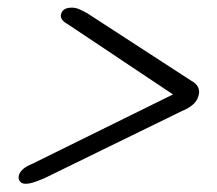

<svg xmlns="http://www.w3.org/2000/svg" viewBox="-20 -586 554 490"><path d="M136 -550.5Q140.5 -566.5 163.5 -566.5Q173 -566.5 182.2 -562.5Q191.5 -558.5 203 -552L468 -380Q494 -366 486.5 -341Q480 -317 444 -302.5L93 -131Q77.5 -124.5 66.2 -120.8Q55 -117 45 -117Q34.5 -117 30 -124.2Q25.5 -131.5 29 -141Q35 -157 62.5 -168L421.5 -345L152.5 -524.5Q131.5 -536 136 -550.5Z"/></svg>

Font: Fraunces 9pt S000
Style: Italic
Weight: 400
Italic angle: -16°
Version: Version 1.000; ttfautohint (v1.8.3)